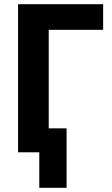

<svg xmlns="http://www.w3.org/2000/svg" viewBox="-20 -725 532 914"><path d="M167 169V0H77V-114H297V169ZM66 0V-705H471V-583H212V0Z"/></svg>

Font: Nunito Sans 10pt Condensed ExtraBold
Style: Regular
Weight: 800
Width: 3
Designer: Vernon Adams
Foundry: Vernon Adams
Version: Version 3.101;gftools[0.9.27]